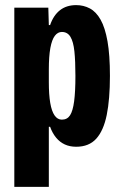

<svg xmlns="http://www.w3.org/2000/svg" viewBox="-20 -564 474 751"><path d="M36 167V-534H169L171 -466H176Q189 -504 214.5 -524Q240 -544 278 -544Q307 -544 331.5 -531Q356 -518 373.5 -487Q391 -456 400.5 -402.5Q410 -349 410 -267Q410 -176 397.5 -114.5Q385 -53 356.5 -21.5Q328 10 278 10Q253 10 233.5 1Q214 -8 199.5 -25.5Q185 -43 176 -68H171V167ZM222 -96Q243 -96 254 -113Q265 -130 270 -168Q275 -206 275 -267Q275 -325 271 -363Q267 -401 255.5 -420Q244 -439 222 -439Q206 -439 194.5 -424Q183 -409 177 -376.5Q171 -344 171 -292V-242Q171 -194 176.5 -161.5Q182 -129 193.5 -112.5Q205 -96 222 -96Z"/></svg>

Font: Mona Sans Condensed
Style: Bold
Weight: 700
Width: 3
Designer: Deni Anggara
Foundry: GitHub
Version: Version 2.000